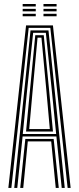

<svg xmlns="http://www.w3.org/2000/svg" viewBox="-20 -925 389 945"><path d="M21.1 0 108.3 -800H240.5L327.7 0H312.9L227.7 -787.9H121.2L35.9 0ZM79.5 0 104.7 -241.3H244.1L269.3 0H254.4L232 -229.2H116.8L94.4 0ZM50.1 0 130.2 -775.5H218.6L298.7 0H283.8L257.6 -253.4H91.2L65 0ZM92.1 -265.5H256.4L234.8 -481.8L205.7 -763.4H143.1L113.6 -481.8ZM108.2 -277.5 127.6 -481.8 153.6 -751.8H195.3L221.6 -481.8L240.7 -277.5ZM123.7 -289.6H225.2L208 -481.8L184 -739.6H164.8L140.9 -481.8ZM194 -893.3V-905.4H258.5V-893.3ZM91.6 -845V-857.1H156V-845ZM91.6 -869.2V-881.2H156V-869.2ZM91.6 -893.3V-905.4H156V-893.3ZM194 -845V-857.1H258.5V-845ZM194 -869.2V-881.2H258.5V-869.2Z"/></svg>

Font: Big Shoulders Inline Display SC Thin
Style: Regular
Weight: 100
Designer: Patric King
Foundry: XO Type Co
Version: Version 2.002